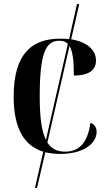

<svg xmlns="http://www.w3.org/2000/svg" viewBox="-20 -734 519 928"><path d="M149 174H159L199 2C221 7 245 10 270 10C396 10 447 -49 447 -96C447 -118 436 -135 417 -140C403 -38 358 -1 295 -1C257 -1 229 -14 209 -45L316 -512C331 -487 337 -442 337 -369C420 -369 444 -403 444 -441C444 -494 399 -532 324 -544L363 -714H352L314 -545C300 -547 285 -547 270 -547C139 -547 46 -480 46 -267C46 -107 101 -28 189 -1ZM172 -268C172 -479 202 -537 266 -537C284 -537 298 -533 308 -522L202 -58C181 -100 172 -167 172 -268Z"/></svg>

Font: Noto Serif Display SemiCondensed SemiBold
Style: Regular
Weight: 600
Width: 4
Designer: Monotype Design Team
Foundry: Monotype Imaging Inc.
Version: Version 2.009